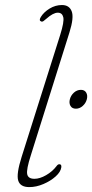

<svg xmlns="http://www.w3.org/2000/svg" viewBox="-20 -737 367 764"><path d="M256.5 -608.5 102.5 -118.5Q84.5 -62.5 88.2 -44Q92 -25.5 117 -25.5Q138.5 -25.5 163.5 -40Q188.5 -54.5 204.5 -75.5Q210 -83.5 216 -83.5Q225.5 -83.5 224 -71.5Q221.5 -53 201.5 -35Q181.5 -17 153 -4.8Q124.5 7.5 96.5 7.5Q60.5 7.5 52.5 -18.5Q44.5 -44.5 66 -112.5L219.5 -598Q236 -650.5 231.8 -668.5Q227.5 -686.5 210 -686.5Q191.5 -686.5 164 -662Q158 -656.5 152.8 -653Q147.5 -649.5 143 -652Q134 -655.5 142.5 -669.5Q154 -688.5 177.2 -702.8Q200.5 -717 226.5 -717Q255.5 -717 265.2 -692.2Q275 -667.5 256.5 -608.5ZM282 -304.5Q267 -304.5 260.5 -315.5Q254 -326.5 258 -342Q262 -357.5 274.2 -368.5Q286.5 -379.5 302 -379.5Q316.5 -379.5 323 -368.5Q329.5 -357.5 325.5 -342Q321.5 -326.5 309.2 -315.5Q297 -304.5 282 -304.5Z"/></svg>

Font: Fraunces 9pt S050 Thin
Style: Italic
Weight: 100
Italic angle: -16°
Version: Version 1.000; ttfautohint (v1.8.3)